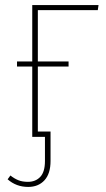

<svg xmlns="http://www.w3.org/2000/svg" viewBox="-20 -539 418 756"><path d="M129 -499V-297H250V-277H129V-21H179V95Q179 145 155 171Q131 197 91 197Q44 197 10 167L21 152Q36 164 52 170.5Q68 177 90 177Q120 177 138.5 157.5Q157 138 157 95V0H107V-277H47V-297H107V-519H368L365 -499Z"/></svg>

Font: Fira Sans Condensed Thin
Style: Regular
Weight: 250
Width: 3
Designer: Carrois Corporate & Edenspiekermann AG
Foundry: Carrois Corporate GbR & Edenspiekermann AG
Version: Version 4.203